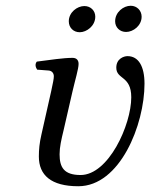

<svg xmlns="http://www.w3.org/2000/svg" viewBox="-20 -637 522 667"><path d="M124 -170C117 -140 115 -117 115 -93C115 -29 157 10 252 10C397 10 482 -204 482 -346C482 -407 461 -442 423 -442C410 -442 384 -433 384 -402C384 -360 436 -375 436 -299C436 -203 357 -29 260 -29C202 -29 187 -56 187 -101C187 -126 193 -152 201 -185L232 -320C241 -359 253 -398 253 -415C253 -429 245 -436 232 -436C200 -436 155 -429 108 -423C101 -415 103 -404 109 -395L149 -392C161 -391 167 -382 167 -372C167 -363 164 -349 158 -321ZM434 -617C409 -617 380 -595 380 -563C380 -542 396 -526 418 -526C443 -526 472 -548 472 -579C472 -600 456 -617 434 -617ZM273 -616C248 -616 219 -594 219 -563C219 -541 235 -525 257 -525C281 -525 311 -547 311 -579C311 -600 295 -616 273 -616Z"/></svg>

Font: Libertinus Serif
Style: Italic
Weight: 400
Italic angle: -12°
Designer: Philipp H. Poll, Khaled Hosny
Foundry: Caleb Maclennan
Version: Version 7.050;RELEASE